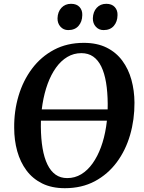

<svg xmlns="http://www.w3.org/2000/svg" viewBox="-20 -978 754 1008"><path d="M126.5 -344.5 128 -403.5H589.5L587.5 -344.5ZM320.5 10Q251.5 10 201.2 -15Q151 -40 118.8 -83.5Q86.5 -127 70.5 -184.2Q54.5 -241.5 54.5 -306.5Q53.5 -395 77.5 -475.2Q101.5 -555.5 148.5 -618Q195.5 -680.5 263.8 -716.8Q332 -753 420 -753Q489.5 -753 539.8 -728Q590 -703 622.2 -659.2Q654.5 -615.5 670 -559Q685.5 -502.5 686 -439.5Q686.5 -350.5 663 -269.5Q639.5 -188.5 592.8 -125.8Q546 -63 477.8 -26.5Q409.5 10 320.5 10ZM333 -43Q373 -43 406.5 -63.2Q440 -83.5 466 -120Q492 -156.5 510 -205.2Q528 -254 537 -312Q546 -370 545.5 -432.5Q545 -495 536.8 -544.5Q528.5 -594 511.8 -628.5Q495 -663 469.2 -681Q443.5 -699 407 -699Q367 -699 333.5 -679Q300 -659 274 -622.8Q248 -586.5 230.2 -538Q212.5 -489.5 203.2 -432.2Q194 -375 194.5 -313Q195 -249.5 203.5 -199.5Q212 -149.5 229 -114.5Q246 -79.5 271.8 -61.2Q297.5 -43 333 -43ZM338 -820Q313.5 -820 297.5 -837.8Q281.5 -855.5 282 -882Q283 -916 302.5 -937Q322 -958 353 -958Q382.5 -958 397.8 -941Q413 -924 412 -898.5Q411.5 -864 392.2 -842Q373 -820 338 -820ZM523.5 -820Q499 -820 483 -837.8Q467 -855.5 467.5 -882Q468.5 -916 487.8 -937Q507 -958 538 -958Q567 -958 582.5 -941Q598 -924 597 -898.5Q596.5 -864 577.5 -842Q558.5 -820 523.5 -820Z"/></svg>

Font: Merriweather 28pt SemiBold
Style: Italic
Weight: 600
Italic angle: -7.8°
Version: Version 2.101